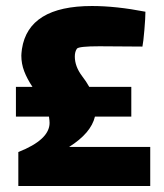

<svg xmlns="http://www.w3.org/2000/svg" viewBox="-20 -619 546 639"><path d="M480 -130V0H41V-113Q145 -154 145 -210Q145 -217 143 -231H33V-330H88Q70 -357 60.5 -382Q51 -407 51 -434Q51 -440 53 -456Q75 -599 286 -599Q366 -599 464 -580Q464 -560 460.5 -519Q457 -478 454 -464L311 -465Q242 -465 236 -457Q229 -447 229 -431Q229 -398 253 -366Q267 -348 277 -330H417V-231H296Q283 -176 210 -130Z"/></svg>

Font: Lalezar
Style: Regular
Weight: 400
Designer: Borna Izadpanah
Foundry: Borna Izadpanah
Version: Version 1.004